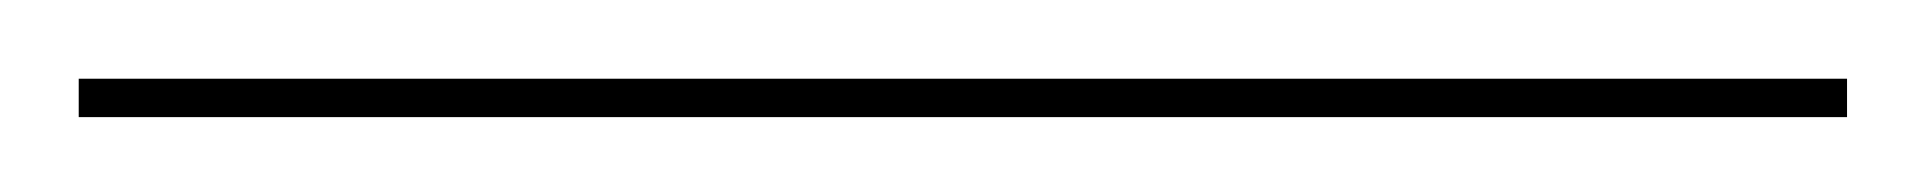

<svg xmlns="http://www.w3.org/2000/svg" viewBox="-20 66 501 50"><path d="M0.5 96.5V86.5H461V96.5Z"/></svg>

Font: Imbue 100pt Medium
Style: Regular
Weight: 500
Designer: Tyler Finck
Foundry: Etcetera Type Company
Version: Version 1.102; ttfautohint (v1.8.3)